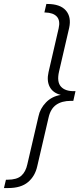

<svg xmlns="http://www.w3.org/2000/svg" viewBox="-93 -767 419 969"><path d="M-73 182 -63 140H-55Q-8 140 14.5 120Q37 100 45 62L101 -179Q109 -219 139 -250Q169 -281 214 -288Q174 -298 158 -328.5Q142 -359 152 -403L203 -624Q212 -663 194 -683Q176 -703 135 -704H131L141 -747H145Q211 -747 239.5 -714Q268 -681 256 -626L205 -406Q193 -354 214.5 -330Q236 -306 282 -307H288L277 -258H265Q219 -258 190.5 -238Q162 -218 152 -173L95 72Q84 122 48.5 152Q13 182 -51 182Z"/></svg>

Font: Kantumruy Pro Light
Style: Italic
Weight: 300
Italic angle: -13°
Version: Version 1.002